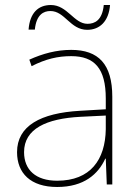

<svg xmlns="http://www.w3.org/2000/svg" viewBox="-20 -736 551 766"><path d="M94 -618H119C125 -678 154 -692 181 -692C239 -692 260 -617 328 -617C378 -617 414 -651 419 -716H394C388 -655 358 -641 329 -641C275 -641 249 -716 183 -716C132 -716 99 -684 94 -618ZM264 -537C205 -537 150 -522 97 -498L106 -472C163 -501 211 -512 264 -512C357 -512 402 -463 402 -343V-300L299 -294C142 -285 48 -234 48 -129C48 -45 102 10 208 10C316 10 372 -42 400 -103H402L406 0H428V-350C428 -480 373 -537 264 -537ZM301 -270 402 -275V-220C400 -99 341 -15 208 -15C123 -15 76 -58 76 -129C76 -222 165 -263 301 -270Z"/></svg>

Font: Noto Sans Meetei Mayek Thin
Style: Regular
Weight: 100
Designer: Monotype Design Team and Neelakash Kshetrimayum
Foundry: Monotype Imaging Inc.
Version: Version 2.002